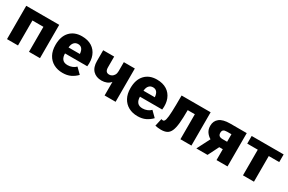

<svg xmlns="http://www.w3.org/2000/svg" viewBox="102 -1498 3744 2496"><g transform="rotate(30 1974.0 -250.0)"><path d="M62 -500H557V0H392V-375H227V0H62Z M905 20Q828 20 769.5 -12Q711 -44 678 -104.5Q645 -165 645 -251Q645 -379 711 -449.5Q777 -520 890 -520Q979 -520 1039 -482Q1099 -444 1126 -375.5Q1153 -307 1142 -216H808Q808 -161 833 -130.5Q858 -100 911 -100Q947 -100 979.5 -113Q1012 -126 1034 -149L1114 -70Q1075 -29 1024.5 -4.5Q974 20 905 20ZM809 -306H979Q975 -357 954 -382Q933 -407 896 -407Q860 -407 836.5 -382Q813 -357 809 -306Z M1527 -204Q1504 -175 1469 -161Q1434 -147 1393 -147Q1312 -147 1264.5 -196Q1217 -245 1217 -340V-500H1382V-340Q1382 -301 1396.5 -282.5Q1411 -264 1442 -264Q1463 -264 1482 -275Q1501 -286 1514 -308.5Q1527 -331 1527 -365V-500H1692V0H1527Z M2030 20Q1953 20 1894.5 -12Q1836 -44 1803 -104.5Q1770 -165 1770 -251Q1770 -379 1836 -449.5Q1902 -520 2015 -520Q2104 -520 2164 -482Q2224 -444 2251 -375.5Q2278 -307 2267 -216H1933Q1933 -161 1958 -130.5Q1983 -100 2036 -100Q2072 -100 2104.5 -113Q2137 -126 2159 -149L2239 -70Q2200 -29 2149.5 -4.5Q2099 20 2030 20ZM1934 -306H2104Q2100 -357 2079 -382Q2058 -407 2021 -407Q1985 -407 1961.5 -382Q1938 -357 1934 -306Z M2320 -103Q2325 -102 2331 -100Q2337 -98 2346 -98Q2367 -98 2377 -135Q2387 -172 2390.5 -260Q2394 -348 2394 -500H2830V0H2665V-375H2558Q2558 -256 2550.5 -179Q2543 -102 2523.5 -58.5Q2504 -15 2470 2.5Q2436 20 2382 20Q2357 20 2335 17Q2313 14 2295 10Z M3004 -195Q2964 -218 2938.5 -255.5Q2913 -293 2913 -346Q2913 -419 2965 -459.5Q3017 -500 3123 -500H3372V0H3207V-163H3154L3072 0H2904ZM3207 -388H3142Q3104 -388 3088 -375Q3072 -362 3072 -333Q3072 -303 3088 -289Q3104 -275 3142 -275H3207Z M3604 -385H3446V-500H3926V-385H3769V0H3604Z"/></g></svg>

Font: Moderustic
Style: Bold
Weight: 700
Designer: Tural Alisoy
Foundry: TAFT Foundry
Version: Version 2.120